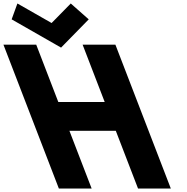

<svg xmlns="http://www.w3.org/2000/svg" viewBox="-262 -1081 1075 1101"><path d="M136 -331H402L529.5 0H717.5L399.7 -825H211.7L338.4 -496H72.4L-54.3 -825H-242.3L75.5 0H263.5ZM246.8 -970 143.8 -1061 33.9 -949 -162.2 -1061 -195.2 -970 88.2 -808Z"/></svg>

Font: Hussar
Style: BdOpOblFour
Weight: 700
Foundry: Cannot Into Space Fonts
Version: Version 2.00